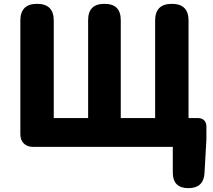

<svg xmlns="http://www.w3.org/2000/svg" viewBox="-20 -765 1107 1000"><path d="M86 -372V-65C86 -26 112 0 151 0H483H880V135C880 188 908 215 961 215C1013 215 1042 189 1045 138L1055 -38V-107C1055 -133 1038 -150 1012 -150H962V-658C962 -716 933 -745 875 -745C817 -745 788 -716 788 -658V-150H609V-660C609 -717 581 -745 524 -745C467 -745 439 -717 439 -660V-150H260V-658C260 -716 231 -745 173 -745C115 -745 86 -716 86 -658Z"/></svg>

Font: GenSenRounded2 TW H
Style: Regular
Weight: 900
Version: Version 2.100;PS 2.1;hotconv 16.6.51;makeotf.lib2.5.65220 DE